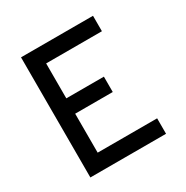

<svg xmlns="http://www.w3.org/2000/svg" viewBox="-161 -834 938 969"><g transform="rotate(-30 308.0 -350.0)"><path d="M91 0V-700H510.5V-610H185.5V-406.5H404.5V-317H185.5V-90H532V0Z"/></g></svg>

Font: Overpass Mono Medium
Style: Regular
Weight: 500
Monospace: yes
Designer: Delve Withrington, Dave Bailey
Foundry: Delve Fonts LLC
Version: Version 4.000